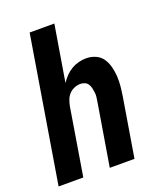

<svg xmlns="http://www.w3.org/2000/svg" viewBox="-136 -824 772 913"><g transform="rotate(-20 250.0 -367.5)"><path d="M2 0 123 -735H248L201 -451Q212 -468 226.5 -483Q241 -498 258 -508Q275 -518 294.5 -523Q314 -528 333 -528Q358 -528 380.5 -518Q403 -508 416 -488.5Q429 -469 435 -445.5Q441 -422 442.5 -397Q444 -372 441.5 -347Q439 -322 435 -297L386 0H261L313 -314Q315 -326 316.5 -338Q318 -350 316.5 -361.5Q315 -373 312.5 -384Q310 -395 304 -404.5Q298 -414 287.5 -418.5Q277 -423 265 -423Q250 -423 234.5 -416.5Q219 -410 208 -398Q197 -386 191.5 -371Q186 -356 183 -341L127 0Z"/></g></svg>

Font: Iosevka SS18 Extrabold
Style: Italic
Weight: 800
Italic angle: -9°
Monospace: yes
Designer: Belleve Invis
Foundry: Belleve Invis
Version: Version 25.1.1; ttfautohint (v1.8.4)